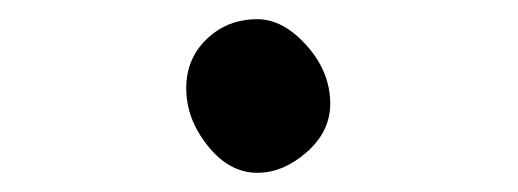

<svg xmlns="http://www.w3.org/2000/svg" viewBox="-20 -148 540 200"><path d="M248 32Q219 32 196.5 4Q174 -24 174 -56Q174 -87 195.5 -107.5Q217 -128 248 -128Q275 -128 299.5 -100.5Q324 -73 324 -40Q324 -11 299.5 10.5Q275 32 248 32Z"/></svg>

Font: LXGW WenKai Mono
Style: Bold
Weight: 700
Designer: Fontworks Inc.
Version: Version 1.250;January 17, 2023